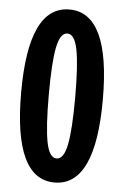

<svg xmlns="http://www.w3.org/2000/svg" viewBox="-52 -748 515 796"><g transform="rotate(5 205.0 -350.0)"><path d="M375 -350Q375 10 205 10Q35 10 35 -350Q35 -710 205 -710Q375 -710 375 -350ZM162.5 -152.5Q175 -90 205 -90Q235 -90 247.5 -152.5Q260 -215 260 -350Q260 -485 247.5 -547.5Q235 -610 205 -610Q175 -610 162.5 -547.5Q150 -485 150 -350Q150 -215 162.5 -152.5Z"/></g></svg>

Font: Gully ECD Medium
Style: Regular
Weight: 500
Width: 2
Designer: jaikishan Patel
Foundry: MagicType
Version: Version 1.000;Glyphs 3.2 (3242)